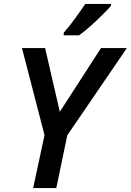

<svg xmlns="http://www.w3.org/2000/svg" viewBox="-20 -959 667 979"><path d="M149 0 207 -270 92 -714H210L285 -389L495 -714H627L323 -269L267 0ZM305 -779H383Q421 -806 472.5 -854.5Q524 -903 546 -930V-939H415Q392 -905 361 -862.5Q330 -820 305 -792Z"/></svg>

Font: Noto Sans UI Medium
Style: Italic
Weight: 500
Italic angle: -12°
Designer: Monotype Design Team
Foundry: Monotype Imaging Inc.
Version: Version 1.901